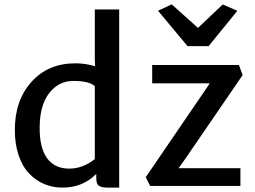

<svg xmlns="http://www.w3.org/2000/svg" viewBox="-20 -856 1173 884"><path d="M267.6 7.8Q223.1 7.8 184.1 -8.5Q145 -24.9 114.3 -56.9Q83.5 -88.9 65.9 -140.6Q48.3 -192.4 48.3 -257.8Q48.3 -394 125 -479.2Q201.7 -564.5 327.1 -564.5Q374 -564.5 418 -550.8L416.5 -582.5V-812.5H528.8V7.8H476.6Q448.7 7.8 436 -0.2Q423.3 -8.3 423.3 -34.2V-55.2Q360.4 7.8 267.6 7.8ZM299.3 -79.6Q360.8 -79.6 416.5 -123.5V-459.5Q389.6 -483.4 317.9 -483.4Q250.5 -483.4 207 -428Q163.6 -372.6 162.6 -272Q161.6 -175.3 196.8 -127.4Q231.9 -79.6 299.3 -79.6ZM671.4 0 650.9 -40 918 -431.2 945.8 -472.2H680.7V-556.6H1080.1L1097.2 -510.3L831.5 -122.6L802.2 -81.5H1086.9V0ZM707.5 -806.6 770.5 -835.9 891.6 -727.5 1005.4 -835.4 1072.8 -806.2 940.4 -643.6H843.3Z"/></svg>

Font: HaufeMerriweatherSans
Style: Regular
Weight: 400
Designer: Eben Sorkin ( eben@eyebytes.com )
Foundry: Eben Sorkin
Version: Version 1.56